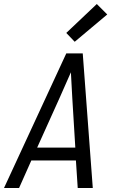

<svg xmlns="http://www.w3.org/2000/svg" viewBox="-29 -936 599 956"><path d="M-9 0 301 -670H383L433 0H358L349 -137H127L66 0ZM346 -201 331 -447Q329 -479 327.5 -511.5Q326 -544 324 -576Q310 -544 295.5 -511.5Q281 -479 267 -447L156 -201ZM343 -728 301 -772 453 -916 505 -864Z"/></svg>

Font: Lode Term
Style: Italic
Weight: 400
Italic angle: -11°
Monospace: yes
Designer: Belleve Invis
Foundry: Belleve Invis
Version: Version 29.2.0